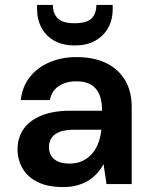

<svg xmlns="http://www.w3.org/2000/svg" viewBox="-20 -745 613 777"><path d="M235 12Q173 12 132 -8.5Q91 -29 71 -64Q51 -99 51 -141Q51 -188 75.5 -223Q100 -258 148 -277.5Q196 -297 266 -297H393Q393 -337 382 -363Q371 -389 348 -402.5Q325 -416 289 -416Q248 -416 218.5 -397Q189 -378 182 -340H64Q70 -394 100.5 -433Q131 -472 180.5 -493Q230 -514 289 -514Q360 -514 410 -489.5Q460 -465 486.5 -420Q513 -375 513 -311V0H411L399 -81Q389 -61 373.5 -44Q358 -27 338 -14.5Q318 -2 292.5 5Q267 12 235 12ZM262 -83Q291 -83 313.5 -93.5Q336 -104 352.5 -123Q369 -142 378 -166.5Q387 -191 390 -218V-220H279Q243 -220 220.5 -211Q198 -202 188 -186Q178 -170 178 -150Q178 -129 188 -113.5Q198 -98 217 -90.5Q236 -83 262 -83ZM282 -561Q235 -561 201 -579.5Q167 -598 148.5 -631.5Q130 -665 130 -709V-725H194Q194 -690 214 -670.5Q234 -651 282 -651Q331 -651 350.5 -670.5Q370 -690 370 -725H436V-708Q436 -664 417 -631Q398 -598 364 -579.5Q330 -561 282 -561Z"/></svg>

Font: DM Sans 16pt SemiBold
Style: Regular
Weight: 600
Version: Version 4.004;gftools[0.9.30]